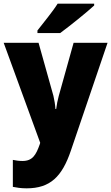

<svg xmlns="http://www.w3.org/2000/svg" viewBox="-20 -786 606 1046"><path d="M493 -756V-766H294C266 -721 217 -663 184 -620V-606H308C361 -645 453 -719 493 -756ZM0 -553 199 -8 197 -1C176 59 157 91 102 91C83 91 64 88 50 85V232C70 236 94 240 125 240C254 240 318 176 366 35L566 -553H381L300 -263C294 -240 289 -217 286 -192H282C281 -214 276 -243 271 -264L190 -553Z"/></svg>

Font: Noto Sans Devanagari SemiCondensed Black
Style: Regular
Weight: 900
Width: 4
Designer: Jelle Bosma - Monotype Design Team
Foundry: Monotype Imaging Inc.
Version: Version 2.004